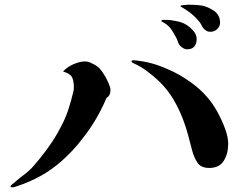

<svg xmlns="http://www.w3.org/2000/svg" viewBox="-20 -821 1040 822"><path d="M453 -437Q453 -411 436 -402Q396 -307 335 -230Q315 -203 290.5 -177Q266 -151 242 -130Q200 -93 152.5 -67Q105 -41 56 -25Q52 -24 45.5 -21.5Q39 -19 36 -19Q31 -20 28 -19.5Q25 -19 25 -23Q25 -25 29.5 -29.5Q34 -34 40 -38Q60 -56 83.5 -73.5Q107 -91 125 -112Q148 -138 176.5 -176Q205 -214 226 -251Q257 -305 271 -347Q285 -389 295 -433Q296 -437 296 -440.5Q296 -444 296 -446Q297 -466 290.5 -485.5Q284 -505 250 -515Q268 -535 295.5 -546.5Q323 -558 342 -558Q356 -558 367 -553Q378 -548 387 -543Q404 -534 419 -512Q434 -490 443.5 -468Q453 -446 453 -437ZM957 -206Q957 -163 938 -132.5Q919 -102 876 -102Q840 -102 825 -125Q810 -148 802 -179Q795 -207 786 -240.5Q777 -274 765 -306Q748 -352 723 -394.5Q698 -437 661 -473Q637 -496 608.5 -517Q580 -538 554 -549Q550 -551 546.5 -553Q543 -555 543 -559Q542 -563 554 -563Q596 -559 630.5 -549.5Q665 -540 702 -523Q745 -505 791.5 -472.5Q838 -440 868 -404Q891 -378 911 -341.5Q931 -305 944 -269Q957 -233 957 -206ZM822 -654Q822 -633 811 -621Q800 -609 780 -610Q770 -610 758 -619Q746 -628 742 -641Q739 -652 732.5 -663Q726 -674 721 -683Q706 -711 678 -726Q676 -727 673.5 -728Q671 -729 671 -732Q671 -736 681 -736Q690 -736 701 -735.5Q712 -735 715 -734Q724 -733 733.5 -731Q743 -729 751 -727Q782 -718 806 -691Q822 -674 822 -654ZM922 -729Q924 -710 910.5 -697Q897 -684 879 -685Q870 -685 861 -691Q852 -697 847 -705Q840 -721 827 -735.5Q814 -750 802 -760Q792 -769 775.5 -779.5Q759 -790 757 -791Q753 -792 753 -795Q753 -798 758 -798Q760 -799 769.5 -799.5Q779 -800 788 -801Q798 -801 816 -800Q834 -799 845 -797Q870 -792 895 -775.5Q920 -759 922 -729Z"/></svg>

Font: Kaisei Tokumin
Style: Bold
Weight: 700
Designer: Font-Kai, 金井和夫
Foundry: KAZUO KANAI
Version: Version 5.003